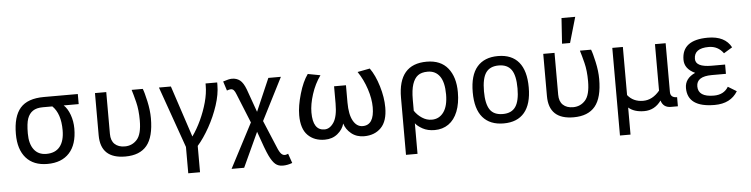

<svg xmlns="http://www.w3.org/2000/svg" viewBox="-53 -1063 6018 1539"><g transform="rotate(-5 2955.5 -294.0)"><path d="M290.5 20Q178.7 20 118.7 -48.1Q58.6 -116.2 58.6 -240.2Q58.6 -381.8 117.7 -449.5Q176.8 -517.1 308.6 -517.1H581.1V-436H460.4Q491.2 -407.7 510.3 -355.2Q529.3 -302.7 529.3 -244.1Q529.3 -116.2 467 -48.1Q404.8 20 290.5 20ZM288.6 -61Q360.8 -61 397.7 -106.9Q434.6 -152.8 434.6 -238.8Q434.6 -372.6 369.1 -436H292.5Q241.7 -436 211.9 -415.8Q182.1 -395.5 168.2 -356.4Q154.3 -317.4 154.3 -236.8Q154.3 -153.3 189.2 -107.2Q224.1 -61 288.6 -61Z M917.5 15.1Q718.8 15.1 718.8 -172.9V-512.7H809.6V-175.8Q809.6 -122.1 839.1 -94Q868.7 -65.9 920.4 -65.9Q979.5 -65.9 1018.6 -109.4Q1057.6 -152.8 1057.6 -263.2Q1057.6 -348.1 1041.7 -411.1Q1025.9 -474.1 1013.7 -512.7H1103.5Q1115.2 -484.9 1131.6 -410.9Q1147.9 -336.9 1147.9 -272.9Q1147.9 -122.6 1091.1 -53.7Q1034.2 15.1 917.5 15.1Z M1502.4 192.9H1407.7V-19L1233.4 -512.2H1329.6L1466.3 -98.1Q1505.4 -152.8 1537.4 -221.4Q1569.3 -290 1588.9 -361.3Q1608.4 -432.6 1608.4 -495.1V-512.2H1702.1V-491.2Q1702.1 -417 1673.3 -329.1Q1644.5 -241.2 1598.4 -158.4Q1552.2 -75.7 1502.4 -19Z M2168.9 197.8Q2132.3 197.8 2108.6 177.5Q2085 157.2 2061.3 108.6Q2037.6 60.1 1986.3 -90.3L1857.9 188H1756.8L1943.4 -169.4L1848.6 -403.3Q1839.4 -427.7 1829.8 -438Q1820.3 -448.2 1806.2 -448.2Q1793.9 -448.2 1774.4 -440.9L1750.5 -515.6Q1797.9 -531.7 1821.8 -531.7Q1859.9 -531.7 1886.5 -511Q1913.1 -490.2 1933.6 -436L2000 -250L2113.8 -512.7H2214.8L2041.5 -171.9L2122.6 22Q2141.1 70.8 2156.2 92.5Q2171.4 114.3 2192.9 114.3Q2200.7 114.3 2218.8 106.9L2245.1 183.1Q2206.5 197.8 2168.9 197.8Z M2838.9 20Q2777.8 20 2735.6 -14.4Q2693.4 -48.8 2679.7 -96.2Q2667 -48.8 2624.8 -14.4Q2582.5 20 2522 20Q2437.5 20 2385.7 -31.7Q2334 -83.5 2334 -192.9Q2334 -266.6 2362.1 -363.3Q2390.1 -460 2431.2 -516.6L2531.7 -497.6Q2485.4 -433.1 2459.5 -352.3Q2433.6 -271.5 2433.6 -206.1Q2433.6 -62 2526.9 -62Q2569.8 -62 2601.3 -109.4Q2632.8 -156.7 2632.8 -261.2V-399.9H2728.5V-261.2Q2728.5 -164.6 2757.3 -113.3Q2786.1 -62 2834 -62Q2926.8 -62 2926.8 -206.1Q2926.8 -273.9 2900.9 -353Q2875 -432.1 2830.6 -497.6L2930.2 -516.6Q2972.2 -458 2999.5 -367.2Q3026.9 -276.4 3026.9 -195.8Q3026.9 -85.4 2975.1 -32.7Q2923.3 20 2838.9 20Z M3252 197.8H3159.2V-261.2Q3159.2 -531.7 3389.2 -531.7Q3501.5 -531.7 3559.3 -460Q3617.2 -388.2 3617.2 -266.1Q3617.2 -176.3 3591.3 -111.3Q3565.4 -46.4 3517.8 -13.2Q3470.2 20 3406.2 20Q3350.1 20 3309.3 -2.4Q3268.6 -24.9 3252 -48.3ZM3390.1 -64.9Q3450.2 -64.9 3485.8 -114.3Q3521.5 -163.6 3521.5 -256.8Q3521.5 -355 3487.1 -403.1Q3452.6 -451.2 3390.1 -451.2Q3339.8 -451.2 3311.3 -429.7Q3282.7 -408.2 3267.3 -361.8Q3252 -315.4 3252 -238.8V-148.9Q3275.9 -112.8 3312.5 -88.9Q3349.1 -64.9 3390.1 -64.9Z M3961.9 15.1Q3852.1 15.1 3793.9 -52.5Q3735.8 -120.1 3735.8 -254.9Q3735.8 -392.1 3794.2 -459.5Q3852.5 -526.9 3961.9 -526.9Q4072.3 -526.9 4129.4 -458.3Q4186.5 -389.6 4186.5 -254.9Q4186.5 -121.6 4129.2 -53.2Q4071.8 15.1 3961.9 15.1ZM3961.9 -60.5Q4031.7 -60.5 4064 -107.2Q4096.2 -153.8 4096.2 -254.9Q4096.2 -359.4 4063.5 -405.3Q4030.8 -451.2 3961.9 -451.2Q3891.1 -451.2 3858.6 -405Q3826.2 -358.9 3826.2 -254.9Q3826.2 -154.8 3857.4 -107.7Q3888.7 -60.5 3961.9 -60.5Z M4524.4 15.1Q4325.7 15.1 4325.7 -172.9V-512.7H4416.5V-175.8Q4416.5 -122.1 4446 -94Q4475.6 -65.9 4527.3 -65.9Q4586.4 -65.9 4625.5 -109.4Q4664.6 -152.8 4664.6 -263.2Q4664.6 -348.1 4648.7 -411.1Q4632.8 -474.1 4620.6 -512.7H4710.4Q4722.2 -484.9 4738.5 -410.9Q4754.9 -336.9 4754.9 -272.9Q4754.9 -122.6 4698 -53.7Q4641.1 15.1 4524.4 15.1ZM4547.4 -580.6H4482.9L4496.6 -786.1H4606.9Z M4966.3 192.9H4881.3V-512.2H4966.3V-125Q5011.7 -67.9 5091.3 -67.9Q5166 -67.9 5224.6 -138.2V-512.2H5310.5V-119.6Q5310.5 -73.2 5364.3 -73.2V0H5308.1Q5246.6 0 5229.5 -58.1Q5177.2 15.1 5092.3 15.1Q5011.7 15.1 4966.3 -24.9Z M5659.2 15.1Q5441.4 15.1 5441.4 -140.1Q5441.4 -217.3 5525.4 -254.9Q5441.4 -293.9 5441.4 -367.2Q5441.4 -526.9 5651.4 -526.9Q5788.6 -526.9 5838.4 -433.1L5769.5 -391.1Q5725.6 -452.1 5651.4 -452.1Q5533.2 -452.1 5533.2 -366.2Q5533.2 -300.3 5662.1 -300.3H5770.5V-225.6H5657.2Q5533.2 -225.6 5533.2 -145Q5533.2 -60.1 5659.2 -60.1Q5740.2 -60.1 5776.4 -121.1L5845.2 -79.1Q5788.1 15.1 5659.2 15.1Z"/></g></svg>

Font: Cadman
Style: Regular
Weight: 400
Designer: Paul James MIller
Foundry: High-Logic / Made with FontCreator
Version: Version 2.114;March 28, 2021;FontCreator 13.0.0.2683 64-bit